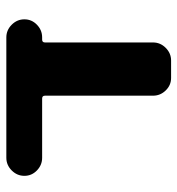

<svg xmlns="http://www.w3.org/2000/svg" viewBox="3 -563 560 606"><g transform="rotate(-90 283.0 -260.0)"><path d="M88 -407Q65 -407 48 -423.5Q31 -440 31 -463Q31 -486 48 -503Q65 -520 88 -520H468Q491 -520 508 -503Q525 -486 525 -463Q525 -440 508 -423.5Q491 -407 468 -407H461Q452 -407 452 -398V-57Q452 -34 435 -17Q418 0 395 0H340Q317 0 300.5 -17Q284 -34 284 -57V-398Q284 -407 275 -407Z"/></g></svg>

Font: Rounded Mplus 1c ExtraBold
Style: Regular
Weight: 800
Version: Version 1.059.20150529